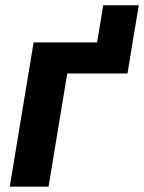

<svg xmlns="http://www.w3.org/2000/svg" viewBox="-20 -702 542 722"><path d="M345.2 -542.5 368.2 -682.1H502L478.5 -542.5ZM478.5 -542.5 459.5 -425.8H232.9L162.6 0H16.6L106.4 -542.5Z"/></svg>

Font: Inter 16pt
Style: Bold Italic
Weight: 700
Italic angle: -9.3988°
Version: Version 4.001;git-66647c0bb